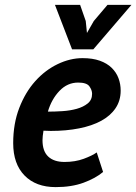

<svg xmlns="http://www.w3.org/2000/svg" viewBox="-20 -752 558 786"><path d="M402 -48Q371 -22 322 -4Q273 14 208 14Q127 14 80.5 -33.5Q34 -81 34 -166Q34 -246 59 -310.5Q84 -375 124.5 -420Q165 -465 216 -489.5Q267 -514 318 -514Q359 -514 388.5 -503.5Q418 -493 437 -474.5Q456 -456 465 -432Q474 -408 474 -381Q474 -340 453 -309Q432 -278 394.5 -257.5Q357 -237 304 -226.5Q251 -216 188 -216Q180 -216 173 -216.5Q166 -217 158 -217Q156 -205 155 -195.5Q154 -186 154 -178Q154 -133 177.5 -111Q201 -89 244 -89Q288 -89 323 -102Q358 -115 376 -128ZM176 -295Q204 -295 235.5 -297Q267 -299 294 -306.5Q321 -314 339 -328.5Q357 -343 357 -368Q357 -383 346 -398.5Q335 -414 300 -414Q256 -414 223.5 -380Q191 -346 176 -295ZM362 -550H275L205 -732H308L331 -666L336 -617L364 -666L420 -732H518Z"/></svg>

Font: PT Sans
Style: Bold Italic
Weight: 700
Italic angle: -12°
Designer: A.Korolkova, O.Umpeleva, V.Yefimov
Foundry: ParaType Ltd
Version: Version 2.003W OFL